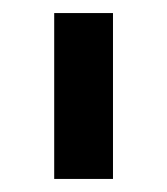

<svg xmlns="http://www.w3.org/2000/svg" viewBox="-20 -720 255 294"><path d="M63 -446V-700H153V-446Z"/></svg>

Font: SUSE Thin Medium
Style: Regular
Weight: 500
Version: Version 1.000